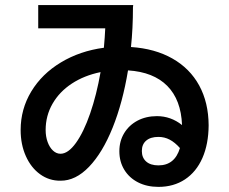

<svg xmlns="http://www.w3.org/2000/svg" viewBox="-20 -730 904 758"><path d="M451.2 -132.8Q451.2 -172.9 470.2 -204.3Q489.3 -235.8 522.9 -253.7Q556.6 -271.5 599.6 -271.5Q654.3 -271.5 698.7 -236.3Q694.8 -335.9 640.4 -390.9Q585.9 -445.8 485.4 -452.1Q464.4 -324.7 424.6 -225.8Q384.8 -127 331.5 -71.5Q278.3 -16.1 218.8 -16.6Q174.3 -16.1 138.4 -42Q102.5 -67.9 82 -113.8Q61.5 -159.7 61.5 -216.8Q61.5 -299.3 103.5 -368.9Q145.5 -438.5 220.5 -483.6Q295.4 -528.8 390.1 -541.5Q394 -584 395.5 -618.2H130.9V-710H505.9L504.9 -701.2Q504.9 -617.7 497.1 -544.4Q591.8 -538.1 660.6 -499Q729.5 -460 766.4 -392.6Q803.2 -325.2 803.7 -235.4Q803.2 -161.1 779.1 -106.2Q754.9 -51.3 710.2 -21.7Q665.5 7.8 605.5 7.8Q560.1 7.8 525.1 -10Q490.2 -27.8 470.7 -59.8Q451.2 -91.8 451.2 -132.8ZM218.8 -123Q249 -123 279.8 -165.8Q310.5 -208.5 335.9 -282Q361.3 -355.5 377 -445.3Q312.5 -432.1 263.4 -399.9Q214.4 -367.7 187.3 -320.3Q160.2 -272.9 160.2 -216.8Q160.2 -190.9 168 -169.4Q175.8 -147.9 189.2 -135.5Q202.6 -123 218.8 -123ZM605.5 -77.1Q669.9 -77.1 690.4 -145.5Q670.4 -168 649.9 -178.7Q629.4 -189.5 605.5 -189.5Q574.2 -189.5 557.1 -174.8Q540 -160.2 540 -133.8Q540 -107.4 557.1 -92.3Q574.2 -77.1 605.5 -77.1Z"/></svg>

Font: Pretendard GOV SemiBold
Style: Regular
Weight: 600
Designer: Base glyphs from Inter by Rasmus Andersson; Hangeul glyphs from Noto Sans CJK(Source Han Sans) by Jang Soo-young and Kan
Foundry: Kil Hyung-jin
Version: Version 1.309